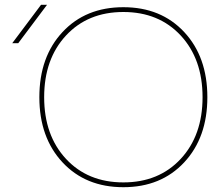

<svg xmlns="http://www.w3.org/2000/svg" viewBox="-20 -770 930 800"><path d="M240.5 -93.5Q144 -197 144 -365Q144 -533 240.5 -636.5Q337 -740 494 -740Q651 -740 747.5 -636.5Q844 -533 844 -365Q844 -197 747.5 -93.5Q651 10 494 10Q337 10 240.5 -93.5ZM56 -590H31L151 -750H176ZM255 -108Q346 -10 494 -10Q642 -10 733 -108Q824 -206 824 -365Q824 -524 733 -622Q642 -720 494 -720Q346 -720 255 -622Q164 -524 164 -365Q164 -206 255 -108Z"/></svg>

Font: Mplus 1p Thin
Style: Regular
Weight: 250
Version: Version 1.061